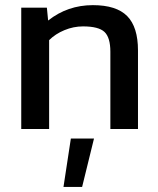

<svg xmlns="http://www.w3.org/2000/svg" viewBox="-20 -504 618 750"><path d="M63 0V-474.1H163.1L168 -423.8Q244.1 -483.9 342.8 -483.9Q434.6 -483.9 476.8 -441.2Q519 -398.4 519 -307.1V0H411.1V-301.8Q411.1 -357.4 388.2 -379.2Q365.2 -400.9 304.2 -400.9Q267.1 -400.9 231.7 -386.2Q196.3 -371.6 171.9 -347.2V0ZM228 226.1 256.8 37.1H347.2L300.8 226.1Z"/></svg>

Font: Kanit
Style: Regular
Weight: 400
Designer: Katatrad Team
Foundry: CadsonDemak
Version: Version 1.000;PS 001.000;hotconv 1.0.88;makeotf.lib2.5.64775